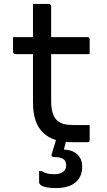

<svg xmlns="http://www.w3.org/2000/svg" viewBox="-20 -720 540 972"><path d="M46 -532H423Q428 -532 431 -529Q434 -526 434 -521Q434 -508 434 -496Q434 -484 434 -472Q434 -460 434 -446H57Q55 -446 53 -447Q51 -448 49.5 -449.5Q48 -451 47 -453Q46 -455 46 -457Q46 -471 46 -483Q46 -495 46 -507Q46 -519 46 -532ZM434 -87Q434 -68 434 -49Q434 -30 434 -11Q434 -6 431.5 -3Q429 0 423 0Q414 0 404.5 0Q395 0 385.5 0Q376 0 366.5 0Q357 0 348 0Q299 0 262 -11.5Q225 -23 199 -47.5Q173 -72 160 -110Q147 -148 147 -202Q147 -251 147 -300Q147 -349 147 -398Q147 -447 147 -496.5Q147 -546 147 -595Q147 -622 147 -648Q147 -674 147 -700Q168 -700 188 -700Q208 -700 228 -700Q231 -700 233.5 -698.5Q236 -697 237.5 -694.5Q239 -692 239 -689Q239 -629 239 -569.5Q239 -510 239 -450Q239 -390 239 -330Q239 -270 239 -210Q239 -174 246 -150Q253 -126 268 -111Q282 -98 302.5 -92.5Q323 -87 352 -87Q364 -87 375.5 -87Q387 -87 398 -87Q409 -87 421 -87ZM321 -36Q319 -28 317 -19.5Q315 -11 313.5 -3Q312 5 310 12.5Q308 20 306 27L304 37Q347 39 371.5 61.5Q396 84 396 125Q396 175 362 203.5Q328 232 263 232Q232 232 213.5 228Q195 224 186.5 217Q178 210 178 203Q178 191 178 181Q178 171 178 162Q178 153 178 146H190Q202 153 216.5 157.5Q231 162 255 162Q281 162 298 151Q315 140 315 117Q315 96 301 85.5Q287 75 251 75Q246 75 243 71.5Q240 68 241 62Q245 50 248 39.5Q251 29 254.5 18.5Q258 8 260.5 -2Q263 -12 267 -22Q269 -28 273 -31Q277 -34 288 -35Q299 -36 321 -36Z"/></svg>

Font: Recursive
Style: Regular
Weight: 400
Version: Version 1.085